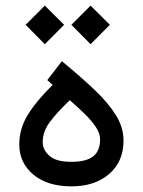

<svg xmlns="http://www.w3.org/2000/svg" viewBox="-20 -662 506 680"><path d="M166.5 -361.3 147.5 -378.4 199.2 -445.3Q263.7 -392.1 312.7 -345.9Q361.8 -299.8 389.6 -255.6Q417.5 -211.4 417.5 -164.1Q417.5 -89.8 366.7 -45.9Q315.9 -2 232.9 -2Q147.9 -2 98.1 -43.7Q48.3 -85.4 48.3 -149.9Q48.3 -206.5 78.6 -255.6Q108.9 -304.7 166.5 -361.3ZM334.5 -168Q334.5 -190.4 318.1 -214.1Q301.8 -237.8 277.1 -261.5Q252.4 -285.2 227.1 -307.1Q182.1 -264.2 156.7 -230.2Q131.3 -196.3 131.3 -159.2Q131.3 -130.9 155.3 -109.9Q179.2 -88.9 232.4 -88.9Q286.1 -88.9 310.3 -108.4Q334.5 -127.9 334.5 -168ZM300.8 -642.1 369.1 -574.2 300.8 -505.4 232.9 -574.2ZM138.7 -642.1 207 -574.2 138.7 -505.4 70.8 -574.2Z"/></svg>

Font: Vazirmatn FD
Style: Regular
Weight: 400
Designer: Saber Rastikerdar
Foundry: Saber Rastikerdar
Version: Version 33.001